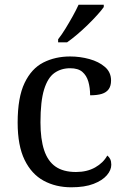

<svg xmlns="http://www.w3.org/2000/svg" viewBox="-20 -786 532 816"><path d="M283 10Q217 10 165.5 -18Q114 -46 84.5 -106.5Q55 -167 55 -265Q55 -372 84.5 -433.5Q114 -495 164.5 -520.5Q215 -546 278 -546Q320 -546 360 -535Q400 -524 426 -501.5Q452 -479 452 -444Q452 -421 442 -407Q432 -393 412.5 -387Q393 -381 363 -381Q363 -413 355.5 -439Q348 -465 330 -480.5Q312 -496 278 -496Q240 -496 211.5 -476Q183 -456 167.5 -406Q152 -356 152 -266Q152 -195 167.5 -148Q183 -101 216 -78Q249 -55 303 -55Q350 -55 384.5 -74.5Q419 -94 436 -125Q444 -119 448.5 -109.5Q453 -100 453 -86Q453 -63 434 -41Q415 -19 377.5 -4.5Q340 10 283 10ZM227 -619Q242 -638 258 -664Q274 -690 289 -717Q304 -744 314 -766H421V-756Q412 -743 394 -723Q376 -703 353.5 -681Q331 -659 308 -639.5Q285 -620 265 -606H227Z"/></svg>

Font: Noto Serif Tibetan
Style: Regular
Weight: 400
Designer: Monotype Design Team
Foundry: Monotype Imaging Inc.
Version: Version 2.103